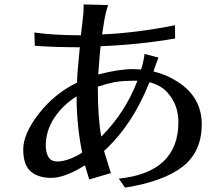

<svg xmlns="http://www.w3.org/2000/svg" viewBox="-20 -817 1011 875"><path d="M331.1 -440.4Q331.1 -476.6 343.8 -601.6Q228.5 -601.6 138.7 -608.4L136.7 -668.9Q223.6 -656.2 348.6 -656.2L357.4 -731.4Q361.3 -759.8 361.3 -796.9L472.7 -793.9Q460 -755.9 454.1 -716.3Q448.2 -676.8 445.3 -660.2Q603.5 -667 777.3 -702.1L778.3 -641.6Q615.2 -613.3 438.5 -606.4Q434.6 -576.2 427.7 -477.5Q521.5 -502 584 -502Q602.5 -502 623 -500Q635.7 -541 638.7 -571.3L702.1 -554.7Q698.2 -543.9 690.9 -524.4Q683.6 -504.9 679.7 -491.2Q738.3 -477.5 788.1 -445.3Q899.4 -375 899.4 -250.5Q899.4 -126 813 -58.1Q726.6 9.8 549.8 38.1L521.5 -2.9Q793 -31.2 793 -260.7Q793 -341.8 740.2 -398.4Q711.9 -428.7 661.1 -442.4Q585 -249 454.1 -128.9Q460 -108.4 485.4 -28.3L386.7 1Q381.8 -13.7 367.2 -63.5Q275.4 -6.8 215.3 -6.3Q155.3 -5.9 120.6 -35.2Q85.9 -64.5 85.9 -136.2Q85.9 -208 157.7 -299.8Q229.5 -391.6 331.1 -440.4ZM188.5 -152.3Q188.5 -124 200.2 -102.5Q211.9 -81.1 241.2 -81.1Q289.1 -81.1 354.5 -121.1Q329.1 -246.1 329.1 -377.9Q265.6 -337.9 227.1 -279.3Q188.5 -220.7 188.5 -152.3ZM425.8 -421.9Q425.8 -279.3 441.4 -194.3Q550.8 -303.7 606.4 -449.2Q535.2 -449.2 500.5 -442.4Q465.8 -435.5 425.8 -421.9Z"/></svg>

Font: GenEi LateMin P v2
Style: Medium
Weight: 500
Designer: o_tamon (Modified)
Foundry: o_tamon / Adobe Systems Incorporated / FONT 910 / Philipp H. Poll
Version: Version 2.1;Original Version 1.004